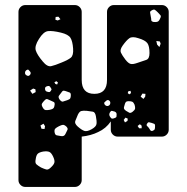

<svg xmlns="http://www.w3.org/2000/svg" viewBox="-20 -540 739 759"><path d="M80 199Q69 199 61 191Q53 183 53 172V-493Q53 -504 61 -512Q69 -520 80 -520H276Q287 -520 295 -512Q303 -504 303 -493V-224Q303 -169 353 -169Q403 -169 403 -224V-493Q403 -504 411 -512Q419 -520 430 -520H620Q631 -520 639 -512Q647 -504 647 -493V-27Q647 -16 639 -8Q631 0 620 0H445Q434 0 426 -8Q418 -16 418 -27V-60Q399 -32 368 -18Q354 -11 337.5 -6.5Q321 -2 303 0V172Q303 183 295 191Q287 199 276 199ZM604 -491Q597 -498 592.5 -501Q588 -504 580 -499Q572 -495 573.5 -489.5Q575 -484 576 -475Q578 -466 578 -460.5Q578 -455 588 -453Q598 -452 603.5 -454.5Q609 -457 613 -467Q618 -476 614 -480Q610 -484 604 -491ZM211 -474 200 -473 199 -462 208 -459 219 -464ZM221 -411Q188 -419 170 -417Q152 -415 134 -386Q116 -358 121.5 -340.5Q127 -323 149 -297Q167 -275 182.5 -278.5Q198 -282 224 -293Q249 -303 260 -312Q271 -321 269 -348Q267 -377 258.5 -390.5Q250 -404 221 -411ZM571 -330Q571 -358 562.5 -369.5Q554 -381 527 -389Q503 -397 491.5 -389Q480 -381 465 -360Q453 -343 458 -332Q463 -321 476 -304Q487 -290 496 -287.5Q505 -285 522 -291Q544 -299 557.5 -303Q571 -307 571 -330ZM612 -376 598 -378 601 -364 610 -354 615 -367ZM99 -257Q95 -261 93 -263.5Q91 -266 87 -264Q78 -260 79 -250Q80 -243 90 -240Q95 -239 100 -246Q103 -252 99 -257ZM209 -214 203 -219 195 -215 199 -208 206 -206ZM178 -197Q174 -202 166 -199Q158 -197 158 -190Q158 -180 165 -178Q171 -176 174.5 -176Q178 -176 181 -181Q185 -186 183 -189Q181 -192 178 -197ZM120 -187 111 -190 99 -182 108 -169 121 -176ZM260 -164Q260 -172 256 -174Q252 -176 245 -178Q237 -181 232.5 -181.5Q228 -182 224 -176Q217 -167 213 -161.5Q209 -156 216 -146Q223 -137 229 -138.5Q235 -140 246 -144Q255 -147 257.5 -151Q260 -155 260 -164ZM496 -181 487 -179 485 -172 491 -167 498 -172ZM555 -169 543 -170 536 -158 547 -149 554 -158ZM179 -143Q172 -146 167.5 -148Q163 -150 157 -144Q149 -136 146 -130.5Q143 -125 149 -115Q154 -106 160 -105Q166 -104 177 -106Q187 -108 191 -112Q195 -116 196 -126Q197 -135 192 -137Q187 -139 179 -143ZM409 -144Q404 -146 398 -140Q394 -137 392.5 -135Q391 -133 393 -128Q398 -120 406 -121Q415 -123 416 -132Q417 -140 409 -144ZM512 -126Q508 -135 503.5 -137.5Q499 -140 489 -140Q480 -140 477 -136Q474 -132 472 -123Q469 -115 470 -111Q471 -107 478 -102Q486 -97 491 -94.5Q496 -92 504 -98Q513 -105 514 -110.5Q515 -116 512 -126ZM359 -81Q356 -97 347 -98.5Q338 -100 322 -102Q308 -103 301 -101Q294 -99 288 -87Q281 -71 277.5 -61.5Q274 -52 287 -40Q303 -26 313.5 -22.5Q324 -19 342 -29Q360 -39 361.5 -50Q363 -61 359 -81ZM433 -99Q427 -100 423.5 -101.5Q420 -103 416 -98Q408 -87 416 -77Q420 -71 424 -71Q428 -71 435 -74Q440 -76 440.5 -79Q441 -82 441 -88Q441 -96 433 -99ZM485 -71 476 -75 469 -66 474 -56 484 -62ZM580 -54Q574 -55 570 -56.5Q566 -58 562 -52Q558 -46 560.5 -43Q563 -40 568 -35Q572 -29 574.5 -25Q577 -21 584 -23Q591 -26 592 -30.5Q593 -35 593 -43Q593 -49 589.5 -50.5Q586 -52 580 -54ZM158 -41 152 -51 140 -44 144 -31 156 -30ZM540 -43 533 -49 524 -42 530 -33H540ZM242 -40Q234 -47 228.5 -46.5Q223 -46 213 -41Q203 -36 198.5 -31.5Q194 -27 196 -16Q198 -6 204.5 -5Q211 -4 221 -2Q229 -1 233 -3.5Q237 -6 240 -13Q245 -22 247 -27.5Q249 -33 242 -40ZM190 79Q183 64 175 60.5Q167 57 151 59Q135 62 129 68Q123 74 121 90Q118 104 124 109.5Q130 115 142 122Q155 128 163 130Q171 132 181 122Q193 111 195 102.5Q197 94 190 79Z"/></svg>

Font: Rubik Moonrocks
Style: Regular
Weight: 400
Designer: Hubert and Fischer, NaN
Foundry: Hubert and Fischer, NaN
Version: Version 2.200